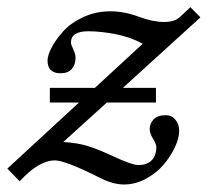

<svg xmlns="http://www.w3.org/2000/svg" viewBox="-67 -483 568 525"><path d="M69.3 -202.6V-242.7H192.4L323.2 -363.3Q291 -381.3 250 -389.4Q209 -397.5 174.3 -397.5Q127 -397.5 127 -366.7Q127 -361.3 133.3 -348.1Q139.6 -335 139.6 -325.2Q139.6 -306.2 129.4 -294.4Q119.1 -282.7 98.6 -282.7Q63 -282.7 63 -317.4Q63 -331.5 74.2 -353Q85.4 -374.5 105.7 -397.2Q126 -419.9 160.4 -436Q194.8 -452.1 234.9 -452.1Q273.4 -452.1 313 -437Q351.6 -422.9 381.3 -422.9Q409.7 -422.9 423.8 -435.5L453.6 -463.4L481 -435.5L269 -242.7H359.4V-202.6H225.1L106 -94.7Q146 -92.3 174.3 -83.3Q202.6 -74.2 238.3 -57.6Q293.5 -31.7 311.5 -31.7Q335 -31.7 347.7 -44.7Q360.4 -57.6 360.4 -81.5Q360.4 -88.9 351.3 -103.8Q342.3 -118.7 342.3 -129.9Q342.3 -145 353 -156.5Q363.8 -168 387.2 -168Q402.8 -168 412.8 -155.5Q422.9 -143.1 422.9 -125Q422.9 -105 411.1 -80.1Q399.4 -55.2 379.9 -32.2Q360.4 -9.3 331.5 6.1Q302.7 21.5 272 21.5Q242.7 21.5 206.5 3.4Q111.8 -44.4 83 -44.4Q39.1 -44.4 -13.2 12.7L-46.9 -22L148.9 -202.6Z"/></svg>

Font: Elstob 8pt SemiBold
Style: Italic
Weight: 600
Italic angle: -20°
Designer: Peter S. Baker
Version: Version 1.015